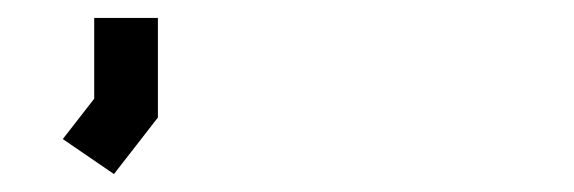

<svg xmlns="http://www.w3.org/2000/svg" viewBox="-20 -720 640 214"><path d="M50 -565 85 -610V-700H156V-589L107 -526Z"/></svg>

Font: Turret Road ExtraBold
Style: Regular
Weight: 800
Designer: Noponies
Foundry: Noponies
Version: Version 1.001; ttfautohint (v1.8)